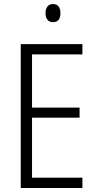

<svg xmlns="http://www.w3.org/2000/svg" viewBox="-20 -933 480 953"><path d="M389 0H83V-714H389V-663H139V-399H375V-349H139V-51H389ZM243 -913Q262 -913 271 -900.5Q280 -888 280 -868Q280 -823 243 -823Q225 -823 215.5 -835Q206 -847 206 -868Q206 -888 215.5 -900.5Q225 -913 243 -913Z"/></svg>

Font: Noto Sans Condensed Light
Style: Regular
Weight: 300
Width: 3
Designer: Monotype Design Team
Foundry: Monotype Imaging Inc.
Version: Version 2.013; ttfautohint (v1.8.4.7-5d5b)